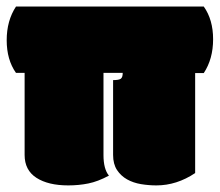

<svg xmlns="http://www.w3.org/2000/svg" viewBox="-35 -560 669 585"><path d="M309.6 -315.9Q327.1 -315.9 333 -320.1Q338.9 -324.2 338.9 -337.9H280.3V-87.4Q280.3 -44.9 296.9 -24.9Q263.2 -6.8 234.1 -1Q205.1 4.9 172.9 4.9Q111.8 4.9 75.9 -18.3Q40 -41.5 40 -87.9V-337.9H13.7Q-14.6 -377.9 -14.6 -437.5Q-14.6 -497.1 13.7 -540H585.9Q614.3 -500 614.3 -440.4Q614.3 -380.4 585.9 -337.4H559.6V-32.7Q503.4 4.9 441.4 4.9Q418 4.9 394.5 1Q371.1 -2.9 352.3 -13.4Q333.5 -23.9 321.5 -42Q309.6 -60.1 309.6 -87.9Z"/></svg>

Font: Modak sl
Style: Regular
Weight: 400
Designer: Sarang Kulkarni, Maithili Shingre, Noopur Datye
Foundry: Ek Type
Version: Version 1.036;PS Version 1.000;hotconv 1.0.79;makeotf.lib2.5